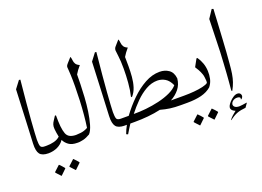

<svg xmlns="http://www.w3.org/2000/svg" viewBox="-138 -1090 2342 1719"><g transform="rotate(-20 1032.5 -230.5)"><path d="M168 0Q107 0 84.5 -29Q62 -58 65 -128Q68 -199 74.5 -330.5Q81 -462 88 -638L141 -708L154 -706Q130 -467 120 -331.5Q110 -196 109 -149Q109 -107 115.5 -88.5Q122 -70 156 -70H184Q196 -70 202.5 -61Q209 -52 209 -40Q209 -26 199 -13Q189 0 168 0Z M290 -186Q288 -211 293.5 -227.5Q299 -244 310 -260Q321 -276 334 -297H344Q344 -267 345 -241Q346 -215 348 -192Q353 -147 363 -120.5Q373 -94 396.5 -82Q420 -70 462 -70H465Q479 -70 486 -59.5Q493 -49 492 -36Q491 -23 482.5 -11.5Q474 0 456 0H441Q389 0 359.5 -21.5Q330 -43 316 -73Q293 -38 253 -19Q213 0 165 0Q158 0 142 -3.5Q126 -7 112.5 -15Q99 -23 99 -35Q99 -51 113 -58.5Q127 -66 145 -68Q163 -70 175 -70Q209 -70 243.5 -78.5Q278 -87 302 -109Q297 -130 294.5 -150Q292 -170 290 -186ZM343 224Q342 222 334 214Q326 206 316.5 195.5Q307 185 301 178V173L354 124H357Q369 135 378.5 146Q388 157 398 169V174L346 224ZM205 229Q204 227 196 219Q188 211 178.5 200.5Q169 190 163 183V178L216 129H219Q231 140 240.5 151Q250 162 260 174V179L208 229Z M646 -742Q651 -725 652.5 -707.5Q654 -690 663.5 -674Q673 -658 699 -647Q680 -625 669 -609.5Q658 -594 647 -576Q647 -541 645.5 -484Q644 -427 640 -361Q636 -295 626.5 -230Q617 -165 602 -113Q587 -61 564 -35Q528 -14 499.5 -7Q471 0 444 0Q419 0 400.5 -10Q382 -20 382 -35Q382 -50 402 -60Q422 -70 450 -70Q465 -70 498.5 -73.5Q532 -77 567 -96Q575 -147 581 -213.5Q587 -280 590 -349.5Q593 -419 593.5 -482Q594 -545 592 -589Q591 -622 589 -639.5Q587 -657 587 -666Q587 -675 591.5 -683Q596 -691 608 -704Q620 -717 642 -742Z M892 0Q831 0 808.5 -29Q786 -58 789 -128Q792 -199 798.5 -330.5Q805 -462 812 -638L865 -708L878 -706Q854 -467 844 -331.5Q834 -196 833 -149Q833 -107 839.5 -88.5Q846 -70 880 -70H908Q920 -70 926.5 -61Q933 -52 933 -40Q933 -26 923 -13Q913 0 892 0Z M1156 -647Q1137 -625 1126 -609.5Q1115 -594 1104 -576Q1104 -555 1104.5 -533Q1105 -511 1105 -488Q1105 -439 1101 -389Q1097 -339 1083 -294.5Q1069 -250 1039 -217L1032 -224Q1046 -281 1051.5 -349.5Q1057 -418 1057 -481Q1057 -558 1050.5 -603.5Q1044 -649 1044 -660Q1044 -680 1057.5 -694.5Q1071 -709 1099 -742H1103Q1108 -725 1109.5 -707.5Q1111 -690 1120.5 -674Q1130 -658 1156 -647ZM955 -70Q1009 -144 1073 -206.5Q1137 -269 1207 -307.5Q1277 -346 1348 -346Q1398 -346 1435 -320Q1472 -294 1478 -236Q1472 -179 1440 -138.5Q1408 -98 1357 -70H1489Q1509 -70 1519 -59Q1529 -48 1529 -34Q1529 -21 1519 -10.5Q1509 0 1489 0H1428Q1367 0 1324.5 -6Q1282 -12 1235 -25Q1178 -12 1115 -6Q1052 0 988 0H945Q932 20 919 41Q906 62 893 84L877 77Q884 57 892.5 38.5Q901 20 912 0H889Q861 0 842 -10Q823 -20 823 -35Q823 -50 842 -60Q861 -70 889 -70ZM1003 -70Q1056 -69 1119.5 -75.5Q1183 -82 1245 -96.5Q1307 -111 1356.5 -134Q1406 -157 1432 -188Q1410 -238 1375.5 -258.5Q1341 -279 1302 -279Q1246 -279 1192.5 -248.5Q1139 -218 1091 -170Q1043 -122 1003 -70Z M1701 -346H1710Q1755 -281 1758 -206Q1760 -168 1752 -131.5Q1744 -95 1719 -63Q1680 -29 1622.5 -14.5Q1565 0 1489 0Q1455 0 1436.5 -11.5Q1418 -23 1418 -36Q1418 -49 1436 -59.5Q1454 -70 1485 -70Q1532 -70 1578.5 -74Q1625 -78 1661.5 -86.5Q1698 -95 1713 -107Q1716 -114 1715 -130Q1714 -146 1711.5 -164Q1709 -182 1705 -192Q1696 -218 1683.5 -240Q1671 -262 1662 -275ZM1663 224Q1662 222 1654 214Q1646 206 1636.5 195.5Q1627 185 1621 178V173L1674 124H1677Q1689 135 1698.5 146Q1708 157 1718 169V174L1666 224ZM1525 229Q1524 227 1516 219Q1508 211 1498.5 200.5Q1489 190 1483 183V178L1536 129H1539Q1551 140 1560.5 151Q1570 162 1580 174V179L1528 229Z M1995 -710Q1994 -690 1992 -659Q1990 -628 1988 -583Q1983 -492 1979 -425.5Q1975 -359 1971.5 -306Q1968 -253 1963 -200Q1959 -147 1952.5 -107Q1946 -67 1934.5 -33Q1923 1 1902 38L1895 32Q1899 -10 1902 -46.5Q1905 -83 1908 -124.5Q1911 -166 1914 -220Q1921 -325 1923 -429.5Q1925 -534 1929 -638L1980 -715ZM1948 134Q1954 122 1946.5 116Q1939 110 1925 109Q1911 108 1899 112Q1886 116 1875 126.5Q1864 137 1862 151Q1861 168 1875 178.5Q1889 189 1917 189Q1929 189 1947.5 186Q1966 183 1987 180L1988 183L1962 220Q1914 224 1880 236.5Q1846 249 1805 281L1803 278Q1814 262 1834 244Q1854 226 1869 215Q1835 201 1830.5 179.5Q1826 158 1857 123Q1876 102 1897.5 88.5Q1919 75 1938 76Q1961 77 1968 97Q1975 117 1954 136Z"/></g></svg>

Font: Bona Nova SC
Style: Italic
Weight: 400
Italic angle: -4°
Designer: Mateusz Machalski
Foundry: Capitalics
Version: Version 4.001; ttfautohint (v1.8.4.7-5d5b)